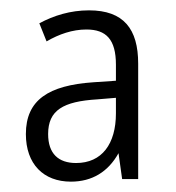

<svg xmlns="http://www.w3.org/2000/svg" viewBox="-20 -742 340 371"><path d="M152 -722C116 -722 84 -712 56 -697L70 -662C94 -676 120 -685 147 -685C185 -685 204 -666 204 -617V-586L160 -583C74 -577 30 -549 30 -483C30 -425 64 -391 117 -391C158 -391 189 -410 209 -446L216 -396H247V-619C247 -686 219 -722 152 -722ZM168 -550 204 -553V-523C204 -464 177 -427 127 -427C93 -427 73 -445 73 -483C73 -529 102 -546 168 -550Z"/></svg>

Font: Noto Sans Kannada Condensed Light
Style: Regular
Weight: 300
Width: 3
Designer: Jelle Bosma - Monotype Design Team
Foundry: Monotype Imaging Inc.
Version: Version 2.005